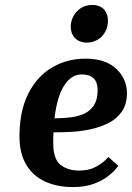

<svg xmlns="http://www.w3.org/2000/svg" viewBox="-20 -748 535 779"><path d="M299 -708Q311 -719 325.5 -723.5Q340 -728 354 -728Q385 -728 403 -709Q418 -690 418 -664Q418 -623 387 -594Q362 -575 332 -575Q318 -575 305 -580Q292 -585 283 -595Q267 -612 267 -640Q267 -658 275 -676.5Q283 -695 299 -708ZM460 -75Q460 -75 449.5 -62Q439 -49 417 -32Q395 -15 360 -2Q325 11 275 11Q214 11 165 -10.5Q116 -32 87.5 -78Q59 -124 59 -195Q59 -296 94 -366.5Q129 -437 190 -473.5Q251 -510 327 -510Q408 -510 451.5 -469Q495 -428 495 -370Q495 -325 474.5 -295.5Q454 -266 420.5 -249Q387 -232 347.5 -223.5Q308 -215 268.5 -213Q229 -211 197 -211Q196 -201 196 -189.5Q196 -178 196 -167Q196 -103 225.5 -79.5Q255 -56 301 -56Q340 -56 366.5 -70Q393 -84 406.5 -97.5Q420 -111 420 -111ZM311 -446Q270 -446 241 -402Q212 -358 201 -268Q233 -268 264 -271.5Q295 -275 320 -286Q345 -297 360.5 -320Q376 -343 376 -383Q376 -446 311 -446Z"/></svg>

Font: Arsenal SC
Style: Bold Italic
Weight: 700
Italic angle: -9.10001°
Designer: Andrij Shevchenko
Foundry: Stairsfor
Version: Version 2.001; ttfautohint (v1.8.4.7-5d5b)